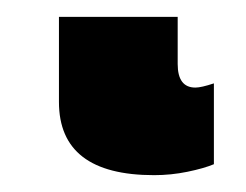

<svg xmlns="http://www.w3.org/2000/svg" viewBox="-20 32 292 228"><path d="M163 240Q50 240 50 153V52H191V108Q191 136 212 136Q219 136 234 131V227Q222 232 202.5 236Q183 240 163 240Z"/></svg>

Font: Noto Sans ExtraCondensed Black
Style: Regular
Weight: 900
Width: 2
Designer: Monotype Design Team
Foundry: Monotype Imaging Inc.
Version: Version 2.013; ttfautohint (v1.8.4.7-5d5b)